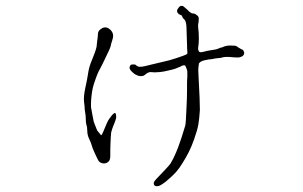

<svg xmlns="http://www.w3.org/2000/svg" viewBox="-20 -569 1040 658"><path d="M359 -84Q359 -83 358.5 -75.5Q358 -68 358 -55.5Q358 -43 358 -36.5Q358 -30 357 -25Q356 -20 353.5 -17Q351 -14 346 -11Q339 -8 334 -9Q325 -10 319 -16Q317 -18 309 -35Q306 -42 301.5 -51.5Q297 -61 295 -69Q293 -76 291 -81L286 -92Q279 -106 279 -122Q279 -135 276 -141V-142Q274 -149 274 -161Q274 -172 272 -183Q270 -194 270 -200Q270 -206 268 -220Q266 -237 272 -266Q279 -297 282 -318Q285 -340 295 -363Q308 -394 311 -409Q313 -425 313 -428V-429Q314 -432 315 -444Q315 -457 318.5 -462.5Q322 -468 331 -473Q347 -480 361 -464Q372 -451 365 -432Q363 -426 361 -419Q360 -410 354 -397Q327 -340 323 -333.5Q319 -327 314.5 -316.5Q310 -306 302 -282Q297 -267 295 -251Q291 -223 292 -201L296 -179L301 -153Q301 -152 305 -142Q309 -132 313 -122L326 -106Q328 -102 338 -127.5Q348 -153 354.5 -162Q361 -171 364 -174.5Q367 -178 371.5 -181Q376 -184 377.5 -176Q379 -168 377.5 -162.5Q376 -157 373.5 -150.5Q371 -144 367.5 -135.5Q364 -127 361 -115Q359 -94 359 -84ZM661 -295Q664 -244 664 -234Q665 -198 665 -192Q663 -160 659.5 -141Q656 -122 645 -91Q637 -68 627 -48Q618 -30 606 -11Q596 6 583 21Q573 32 559 44Q545 57 536 62Q526 69 519 69Q513 70 509 66Q506 62 507 57Q509 51 517 43Q524 35 538 21Q560 -2 564 -8Q574 -24 584 -48Q588 -56 602 -97Q613 -132 615 -139Q617 -147 619 -197Q621 -235 621 -259Q621 -281 621 -283Q621 -295 622 -305Q622 -310 622 -315Q622 -320 622 -323Q622 -327 619.5 -333.5Q617 -340 615 -344Q609 -348 597 -340Q593 -338 589 -337Q589 -337 584.5 -335Q580 -333 570 -330.5Q560 -328 549 -325.5Q538 -323 527 -322Q516 -321 510 -321Q507 -321 503.5 -321.5Q500 -322 497 -322Q491 -322 488 -320Q486 -320 484 -318Q482 -316 480.5 -315.5Q479 -315 473 -310Q469 -308 462 -308Q458 -308 451 -310.5Q444 -313 438.5 -317.5Q433 -322 428.5 -327Q424 -332 424 -337Q424 -340 426 -344Q428 -348 434 -348Q437 -348 438.5 -348Q440 -348 442 -348Q444 -348 448 -344Q450 -343 452.5 -341.5Q455 -340 459 -340Q467 -340 477.5 -342.5Q488 -345 500 -348Q512 -351 523 -353.5Q534 -356 542 -358Q548 -359 560.5 -362.5Q573 -366 585 -370Q597 -374 608 -378Q619 -382 621 -384Q623 -386 622 -393Q621 -402 621 -415L619 -477Q618 -496 612 -502Q605 -508 604 -514Q604 -516 594 -520Q593 -520 589 -525Q587 -527 587 -530Q586 -535 591 -541Q596 -549 602 -549Q606 -549 609 -547Q613 -544 616 -541Q621 -537 624 -534Q627 -530 629 -529Q630 -528 633 -526Q636 -525 636 -524Q637 -523 641 -523Q644 -523 647 -522Q651 -520 656 -516Q662 -511 661 -505Q661 -501 661 -498Q661 -495 660 -490Q659 -487 659 -483Q659 -481 659 -477Q664 -434 659 -405Q658 -400 661 -394Q663 -390 669 -390Q672 -390 674 -391Q677 -392 680 -392Q689 -395 697.5 -396Q706 -397 716 -399Q723 -400 729.5 -403Q736 -406 742 -407Q748 -410 754.5 -411.5Q761 -413 769 -413Q787 -413 790 -411Q798 -405 808 -400Q812 -399 814 -396Q817 -390 817 -389Q817 -380 810 -376Q803 -372 795 -372Q785 -372 775.5 -373Q766 -374 756 -374Q747 -374 738 -371Q735 -371 730 -370Q725 -369 720 -369Q712 -367 704 -366Q697 -366 689 -364Q668 -361 662 -352Q661 -350 661 -349Q663 -348 661 -346Q661 -345 660 -338Q659 -328 660 -317Z"/></svg>

Font: ToneOZ-Pinyin-Tsuipita-TC
Style: Regular
Weight: 400
Designer: ÂÆ£ÂøóÂáåJeffrey Xuan(jeffreyx@gmail.com, ToneOZ.com) ÈòøÂù§(cjkFonts)
Foundry: ToneOZ
Version: Version 0.24071